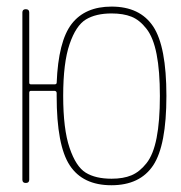

<svg xmlns="http://www.w3.org/2000/svg" viewBox="-20 -547 540 574"><path d="M313.5 -506.8Q266.6 -506.8 236.8 -488.8Q207 -470.7 188 -415Q168.9 -359.4 168.9 -260.3Q168.9 -161.1 188 -105Q207 -48.8 236.3 -30.8Q265.6 -12.7 313.5 -12.7Q348.6 -12.7 373 -22.9Q397.5 -33.2 418 -59.1Q438.5 -85 448.2 -134.8Q458 -184.6 458 -259.8Q458 -335 448.2 -384.8Q438.5 -434.6 418 -460.9Q397.5 -487.3 373 -497.1Q348.6 -506.8 313.5 -506.8ZM46.9 -9.8V-509.8Q46.9 -519.5 57.1 -519.5Q67.4 -519.5 67.4 -509.8V-299.8Q67.4 -294.9 72.3 -294.9H143.6Q148.4 -294.9 149.4 -298.8Q154.3 -423.8 194.3 -475.6Q234.4 -527.3 313.5 -527.3Q398.4 -527.3 438 -467.8Q477.5 -408.2 477.5 -260.3Q477.5 -112.3 438 -52.7Q398.4 6.8 313 6.8Q227.5 6.8 188.5 -52.7Q149.4 -112.3 149.4 -259.8V-268.6Q149.4 -274.4 143.6 -275.4H72.3Q67.4 -275.4 67.4 -269.5V-9.8Q67.4 0 57.1 0Q46.9 0 46.9 -9.8Z"/></svg>

Font: Rounded Mgen+ 1m thin
Style: Regular
Weight: 100
Designer: [Source Han Sans]
Ryoko NISHIZUKA  (kana & ideographs); Paul D. Hunt (Latin, Greek & Cyrillic); Wenlong ZHANG  (bopomofo
Version: Version 1.059.20150602